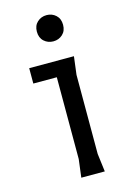

<svg xmlns="http://www.w3.org/2000/svg" viewBox="-111 -766 555 821"><g transform="rotate(-15 167.0 -355.0)"><path d="M180 -594Q156 -594 139 -609.5Q122 -625 122 -652Q122 -679 139 -694.5Q156 -710 180 -710Q204 -710 221 -694.5Q238 -679 238 -652Q238 -625 221 -609.5Q204 -594 180 -594ZM144 0 154 -80V-442H50V-510H248L238 -430V-80L248 0Z"/></g></svg>

Font: AR One Sans
Style: Regular
Weight: 400
Designer: Niteesh Yadav
Foundry: Niteesh Yadav
Version: Version 1.001;gftools[0.9.33]